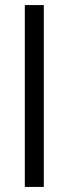

<svg xmlns="http://www.w3.org/2000/svg" viewBox="-20 -738 271 758"><path d="M78 0V-718H153V0Z"/></svg>

Font: Titillium Web[RUS by Daymarius]
Style: Regular
Weight: 400
Designer: Cyrillization by Daymarius
Foundry: Cyrillization by Daymarius
Version: Version 1.002 September 11, 2018